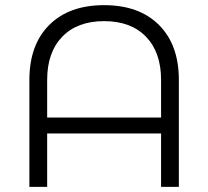

<svg xmlns="http://www.w3.org/2000/svg" viewBox="-20 -725 808 745"><path d="M384 -705Q520 -705 597 -628Q674 -551 674 -415V0H605V-207H163V0H94V-415Q94 -551 171 -628Q248 -705 384 -705ZM384 -643Q280 -643 221.5 -582.5Q163 -522 163 -415V-269H605V-415Q605 -522 546.5 -582.5Q488 -643 384 -643Z"/></svg>

Font: TypoPRO Montserrat Alternates
Style: Regular
Weight: 300
Designer: Julieta Ulanovsky
Foundry: Julieta Ulanovsky
Version: Version 6.001